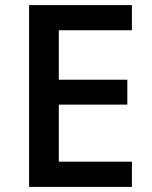

<svg xmlns="http://www.w3.org/2000/svg" viewBox="-20 -734 598 754"><path d="M498 0H94.2V-713.9H498V-615.2H210.9V-420.9H480V-323.2H210.9V-99.1H498Z"/></svg>

Font: f0_53748          
Style: Regular
Weight: 600
Foundry: Ascender Corporation
Version: Version 1.10